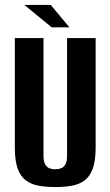

<svg xmlns="http://www.w3.org/2000/svg" viewBox="-20 -745 447 777"><path d="M203.5 12Q167.7 12 137.7 6.8Q107.8 1.6 85.9 -14.1Q64 -29.8 52 -61.5Q40 -93.1 40 -146.8V-591H156V-114.4Q156 -92.5 162.5 -80.5Q168.9 -68.4 179.8 -64.1Q190.6 -59.9 203.5 -59.9Q216.5 -59.9 227.5 -64.1Q238.5 -68.4 245 -80.5Q251.4 -92.5 251.4 -114.4V-591H367.1V-147.5Q367.1 -93.8 355.1 -61.8Q343.1 -29.8 321.4 -14.1Q299.6 1.6 269.5 6.8Q239.4 12 203.5 12ZM189.2 -634.4 78.5 -725H185.4L261 -634.4Z"/></svg>

Font: Alumni Sans SC Thin
Style: Regular
Weight: 100
Designer: Robert E. Leuschke
Foundry: Robert E. Leuschke
Version: Version 1.018